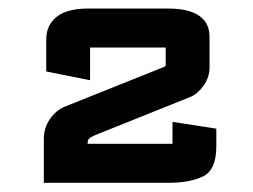

<svg xmlns="http://www.w3.org/2000/svg" viewBox="-20 -892 578 438"><path d="M80 -475V-575.5Q80 -600 93.8 -620.2Q107.5 -640.5 128.5 -649L353.5 -739Q358 -741 358 -743.8Q358 -746.5 358 -752.5V-783.5Q358 -783.5 358 -783.5Q358 -783.5 358 -783.5H185.5Q185.5 -783.5 185.5 -783.5Q185.5 -783.5 185.5 -783.5V-709L85.5 -729V-802Q85.5 -835 109.5 -853.8Q133.5 -872.5 180.5 -872.5H363Q410.5 -872.5 434.2 -856.2Q458 -840 458 -807.5V-739Q458 -715 444 -696Q430 -677 413.5 -670.5L205 -587Q192 -582 186 -578Q180 -574 180 -568V-564H373.5Q373.5 -564 373.5 -564Q373.5 -564 373.5 -564V-614L473.5 -598.5V-558.5Q473.5 -504.5 443.5 -489.8Q413.5 -475 365 -475Z"/></svg>

Font: Science Gothic
Style: Regular
Weight: 400
Designer: Thomas Phinney, Vassil Kateliev, Brandon Buerkle
Foundry: Font Detective LLC
Version: Version 1.018